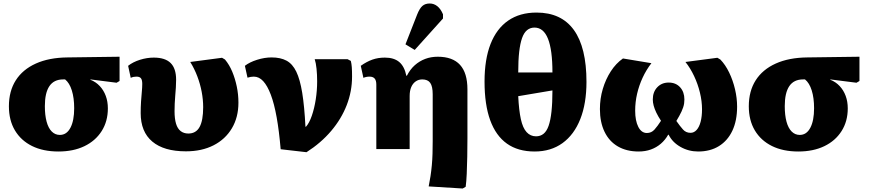

<svg xmlns="http://www.w3.org/2000/svg" viewBox="-20 -854 4984 1100"><path d="M315 14Q227 14 163.5 -17.5Q100 -49 65.5 -107Q31 -165 31 -245Q31 -332 70.5 -394Q110 -456 185.5 -490Q261 -524 367 -525L665 -529V-390L648 -380L498 -399V-397Q529 -385 551.5 -361Q574 -337 586 -304.5Q598 -272 598 -233Q598 -159 562.5 -103Q527 -47 463.5 -16.5Q400 14 315 14ZM323 -81Q362 -81 383.5 -122Q405 -163 405 -234Q405 -293 391.5 -336Q378 -379 353 -399H342Q289 -399 263 -360.5Q237 -322 237 -246Q237 -194 247 -157Q257 -120 276.5 -100.5Q296 -81 323 -81Z M1045 13Q919 13 852.5 -43Q786 -99 786 -206Q786 -241 788 -271.5Q790 -302 792.5 -328Q795 -354 795 -373Q795 -396 787.5 -405.5Q780 -415 762 -415Q754 -415 745.5 -413.5Q737 -412 729 -408L714 -477Q742 -499 782 -511.5Q822 -524 861 -524Q926 -524 957.5 -493Q989 -462 989 -397Q989 -375 987.5 -352Q986 -329 984 -306Q982 -283 981 -260.5Q980 -238 980 -217Q980 -174 988.5 -145.5Q997 -117 1015 -103Q1033 -89 1059 -89Q1103 -89 1123.5 -126.5Q1144 -164 1144 -240Q1144 -283 1135.5 -328Q1127 -373 1110.5 -416.5Q1094 -460 1070 -499L1252 -523L1269 -513Q1294 -483 1310.5 -443.5Q1327 -404 1336.5 -358.5Q1346 -313 1346 -266Q1346 -182 1308.5 -119Q1271 -56 1203.5 -21.5Q1136 13 1045 13Z M1736 18 1588 1Q1579 -104 1565 -182Q1551 -260 1531.5 -311.5Q1512 -363 1488 -389Q1464 -415 1434 -415Q1417 -415 1398 -409L1383 -477Q1410 -498 1453 -511.5Q1496 -525 1536 -525Q1587 -525 1621.5 -506.5Q1656 -488 1677.5 -443.5Q1699 -399 1711.5 -322Q1724 -245 1730 -128H1733Q1752 -149 1766.5 -191Q1781 -233 1789 -284.5Q1797 -336 1797 -388Q1797 -426 1793.5 -460Q1790 -494 1783 -515H1971L1990 -505Q1994 -489 1995.5 -469Q1997 -449 1997 -415Q1997 -331 1966.5 -252Q1936 -173 1877.5 -104Q1819 -35 1736 18Z M2631 226 2436 214Q2442 185 2446.5 155Q2451 125 2454 93Q2457 61 2458 26Q2459 -9 2459 -46V-314Q2459 -359 2445 -379Q2431 -399 2399 -399Q2378 -399 2361.5 -387.5Q2345 -376 2336 -355Q2327 -334 2327 -304V0H2136V-369Q2136 -393 2126.5 -404Q2117 -415 2097 -415Q2078 -415 2062 -408L2047 -477Q2081 -501 2113.5 -512.5Q2146 -524 2185 -524Q2237 -524 2267 -499Q2297 -474 2308 -420H2311Q2330 -457 2356.5 -480.5Q2383 -504 2416 -516.5Q2449 -529 2488 -529Q2573 -529 2615.5 -482.5Q2658 -436 2658 -342V-62Q2658 -10 2657 43.5Q2656 97 2654 142Q2652 187 2648 216ZM2356 -568 2303 -600 2370 -771Q2384 -806 2400 -820Q2416 -834 2442 -834Q2466 -834 2485.5 -818.5Q2505 -803 2518 -772V-748Z M3043 14Q2948 14 2884.5 -31Q2821 -76 2788.5 -165Q2756 -254 2756 -387Q2756 -514 2790.5 -602Q2825 -690 2891.5 -736Q2958 -782 3054 -782Q3196 -782 3268 -682Q3340 -582 3340 -385Q3340 -261 3304.5 -171.5Q3269 -82 3202.5 -34Q3136 14 3043 14ZM3051 -73Q3076 -73 3094 -87.5Q3112 -102 3123 -133Q3134 -164 3139.5 -214.5Q3145 -265 3145 -336L2949 -303Q2953 -222 2964 -171.5Q2975 -121 2997 -97Q3019 -73 3051 -73ZM2949 -439H3145Q3145 -568 3119.5 -632Q3094 -696 3042 -696Q3018 -696 3000 -681.5Q2982 -667 2971 -636Q2960 -605 2954.5 -556.5Q2949 -508 2949 -439Z M3639 14Q3570 14 3520 -15Q3470 -44 3443.5 -99Q3417 -154 3417 -229Q3417 -289 3433.5 -344.5Q3450 -400 3479.5 -445.5Q3509 -491 3549 -519L3712 -492Q3682 -453 3661.5 -408.5Q3641 -364 3630 -316.5Q3619 -269 3619 -220Q3619 -162 3637 -127Q3655 -92 3686 -92Q3712 -92 3729.5 -111.5Q3747 -131 3767 -162Q3750 -188 3740 -209Q3730 -230 3725 -248.5Q3720 -267 3720 -284Q3720 -327 3745.5 -354Q3771 -381 3811 -381Q3852 -381 3876.5 -354Q3901 -327 3901 -284Q3901 -273 3899.5 -262Q3898 -251 3894 -239Q3890 -227 3884.5 -215Q3879 -203 3871.5 -189.5Q3864 -176 3855 -161Q3876 -131 3893 -112Q3910 -93 3936 -93Q3956 -93 3971 -109.5Q3986 -126 3994 -156.5Q4002 -187 4002 -228Q4002 -274 3990 -323.5Q3978 -373 3956.5 -418.5Q3935 -464 3907 -499L4090 -523L4107 -513Q4136 -483 4157.5 -438.5Q4179 -394 4191 -343Q4203 -292 4203 -243Q4203 -163 4176 -105.5Q4149 -48 4099 -17Q4049 14 3980 14Q3925 14 3878.5 -12.5Q3832 -39 3811 -82H3808Q3791 -52 3766 -30.5Q3741 -9 3709 2.5Q3677 14 3639 14Z M4554 14Q4466 14 4402.5 -17.5Q4339 -49 4304.5 -107Q4270 -165 4270 -245Q4270 -332 4309.5 -394Q4349 -456 4424.5 -490Q4500 -524 4606 -525L4904 -529V-390L4887 -380L4737 -399V-397Q4768 -385 4790.5 -361Q4813 -337 4825 -304.5Q4837 -272 4837 -233Q4837 -159 4801.5 -103Q4766 -47 4702.5 -16.5Q4639 14 4554 14ZM4562 -81Q4601 -81 4622.5 -122Q4644 -163 4644 -234Q4644 -293 4630.5 -336Q4617 -379 4592 -399H4581Q4528 -399 4502 -360.5Q4476 -322 4476 -246Q4476 -194 4486 -157Q4496 -120 4515.5 -100.5Q4535 -81 4562 -81Z"/></svg>

Font: Literata ExtraBold
Style: Regular
Weight: 800
Designer: Latin by Veronika Burian and Jose Scaglione. Greek by Irene Vlachou. Cyrillic by Vera Evstafieva.
Foundry: TypeTogether
Version: Version 3.103;gftools[0.9.29]